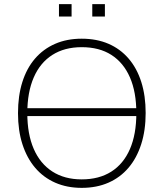

<svg xmlns="http://www.w3.org/2000/svg" viewBox="-20 -900 791 928"><path d="M92 -339V-377H667V-339ZM375 8Q304 8 247 -17Q190 -42 150 -89Q110 -136 88.5 -202.5Q67 -269 67 -353Q67 -437 88 -503.5Q109 -570 149 -616.5Q189 -663 246 -688Q303 -713 375 -713Q447 -713 504 -688.5Q561 -664 601.5 -617Q642 -570 663 -503.5Q684 -437 684 -354Q684 -270 662.5 -203Q641 -136 601 -89Q561 -42 504 -17Q447 8 375 8ZM375 -33Q459 -33 518 -70.5Q577 -108 608 -179.5Q639 -251 639 -353Q639 -455 608 -526Q577 -597 518.5 -634.5Q460 -672 375 -672Q292 -672 233 -634.5Q174 -597 143 -525.5Q112 -454 112 -353Q112 -252 143 -180.5Q174 -109 233 -71Q292 -33 375 -33ZM426 -820V-880H487V-820ZM265 -820V-880H326V-820Z"/></svg>

Font: Nunito Sans 12pt ExtraLight
Style: Regular
Weight: 200
Designer: Vernon Adams
Foundry: Vernon Adams
Version: Version 3.101;gftools[0.9.27]